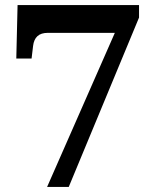

<svg xmlns="http://www.w3.org/2000/svg" viewBox="-20 -734 599 754"><path d="M165 0 431 -605H168Q141 -605 127 -592Q113 -579 110 -554L104 -504H44L49 -714H526V-665L250 0Z"/></svg>

Font: Noto Serif Bengali Black
Style: Regular
Weight: 900
Version: Version 2.003